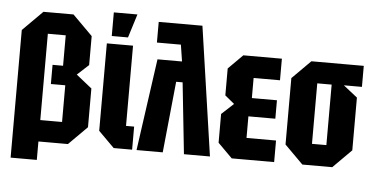

<svg xmlns="http://www.w3.org/2000/svg" viewBox="-54 -833 2018 1037"><g transform="rotate(5 955.0 -315.0)"><path d="M415 -592V-435L353 -378L438 -310V-100L338 0H162V-116H296V-315H218V-419H275V-584H178V100H36V-592L144 -700H307Z M500 -560H642V-125H686V0H586L500 -86ZM523 -602V-730H651L611 -602Z M769 -700H1006L1108 0H967L926 -386H891L852 0H710L780 -498H913L899 -588H769Z M1226 0 1148 -78V-234L1213 -294L1162 -336V-482L1240 -560H1449V-443H1306V-334H1442V-234H1296V-117H1456V0Z M1509 -100V-460L1609 -560H1893V-446H1795L1871 -386V-100L1771 0H1609ZM1651 -116H1729V-444H1651Z"/></g></svg>

Font: Tektur Condensed SemiBold
Style: Regular
Weight: 600
Width: 3
Designer: Adam Jagosz
Foundry: Adam Jagosz
Version: Version 1.005;gftools[0.9.30]